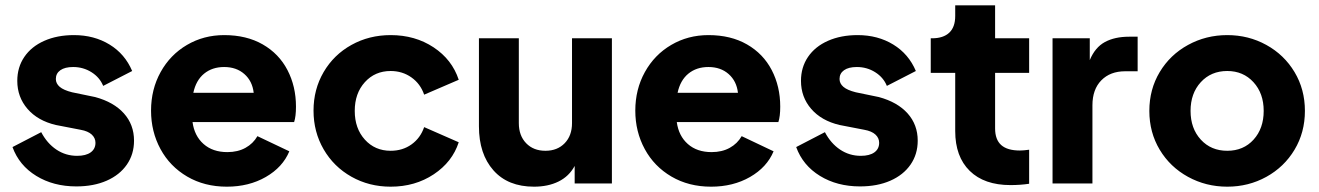

<svg xmlns="http://www.w3.org/2000/svg" viewBox="-20 -690 4960 722"><path d="M27 -137 135 -193Q157 -151 192 -127.5Q227 -104 270 -104Q303 -104 321 -117Q339 -130 339 -153Q339 -171 325 -184Q311 -197 283 -202L190 -220Q122 -236 83.5 -280.5Q45 -325 45 -386Q45 -437 71.5 -476Q98 -515 146.5 -536.5Q195 -558 258 -558Q334 -558 392 -522.5Q450 -487 477 -423L368 -367Q355 -399 324 -418.5Q293 -438 255 -438Q224 -438 207 -426Q190 -414 190 -393Q190 -376 204.5 -363.5Q219 -351 251 -343L338 -325Q408 -306 446 -263.5Q484 -221 484 -161Q484 -110 457 -71Q430 -32 381 -10.5Q332 11 267 11Q181 11 116.5 -28.5Q52 -68 27 -137Z M548 -274Q548 -354 584 -419Q620 -484 683 -521Q746 -558 823 -558Q907 -558 968 -523Q1029 -488 1061 -426.5Q1093 -365 1093 -289Q1093 -252 1086 -231H704Q711 -179 745.5 -148.5Q780 -118 835 -118Q874 -118 903 -134Q932 -150 948 -178L1068 -121Q1043 -61 979.5 -24.5Q916 12 833 12Q749 12 684 -26Q619 -64 583.5 -129.5Q548 -195 548 -274ZM934 -341Q929 -385 899 -411.5Q869 -438 823 -438Q778 -438 747.5 -413Q717 -388 707 -341Z M1159 -274Q1159 -354 1197 -419Q1235 -484 1301.5 -521Q1368 -558 1449 -558Q1541 -558 1610.5 -512Q1680 -466 1705 -390L1575 -334Q1561 -375 1527 -399Q1493 -423 1449 -423Q1390 -423 1352 -381Q1314 -339 1314 -273Q1314 -207 1352 -165Q1390 -123 1449 -123Q1494 -123 1527.5 -147Q1561 -171 1575 -212L1705 -155Q1681 -81 1611 -34.5Q1541 12 1449 12Q1368 12 1301.5 -25.5Q1235 -63 1197 -128.5Q1159 -194 1159 -274Z M1781 -215V-546H1931V-227Q1931 -180 1958.5 -151.5Q1986 -123 2031 -123Q2076 -123 2103.5 -151.5Q2131 -180 2131 -227V-546H2281V0H2141V-66Q2120 -27 2080.5 -7.5Q2041 12 1988 12Q1890 12 1835.5 -49.5Q1781 -111 1781 -215Z M2369 -274Q2369 -354 2405 -419Q2441 -484 2504 -521Q2567 -558 2644 -558Q2728 -558 2789 -523Q2850 -488 2882 -426.5Q2914 -365 2914 -289Q2914 -252 2907 -231H2525Q2532 -179 2566.5 -148.5Q2601 -118 2656 -118Q2695 -118 2724 -134Q2753 -150 2769 -178L2889 -121Q2864 -61 2800.5 -24.5Q2737 12 2654 12Q2570 12 2505 -26Q2440 -64 2404.5 -129.5Q2369 -195 2369 -274ZM2755 -341Q2750 -385 2720 -411.5Q2690 -438 2644 -438Q2599 -438 2568.5 -413Q2538 -388 2528 -341Z M2974 -137 3082 -193Q3104 -151 3139 -127.5Q3174 -104 3217 -104Q3250 -104 3268 -117Q3286 -130 3286 -153Q3286 -171 3272 -184Q3258 -197 3230 -202L3137 -220Q3069 -236 3030.5 -280.5Q2992 -325 2992 -386Q2992 -437 3018.5 -476Q3045 -515 3093.5 -536.5Q3142 -558 3205 -558Q3281 -558 3339 -522.5Q3397 -487 3424 -423L3315 -367Q3302 -399 3271 -418.5Q3240 -438 3202 -438Q3171 -438 3154 -426Q3137 -414 3137 -393Q3137 -376 3151.5 -363.5Q3166 -351 3198 -343L3285 -325Q3355 -306 3393 -263.5Q3431 -221 3431 -161Q3431 -110 3404 -71Q3377 -32 3328 -10.5Q3279 11 3214 11Q3128 11 3063.5 -28.5Q2999 -68 2974 -137Z M3572 -197V-416H3480V-546H3485Q3527 -546 3549.5 -567Q3572 -588 3572 -630V-670H3722V-546H3850V-416H3722V-207Q3722 -165 3745 -144.5Q3768 -124 3815 -124Q3829 -124 3850 -127V1Q3817 6 3780 6Q3681 6 3626.5 -47.5Q3572 -101 3572 -197Z M3938 -546H4078V-464Q4098 -512 4135 -532Q4172 -552 4226 -552H4258V-422H4211Q4155 -422 4121.5 -388Q4088 -354 4088 -294V0H3938Z M4302 -273Q4302 -354 4341 -419Q4380 -484 4447.5 -521Q4515 -558 4595 -558Q4675 -558 4742 -521Q4809 -484 4848 -419Q4887 -354 4887 -273Q4887 -192 4848 -127Q4809 -62 4742 -25Q4675 12 4595 12Q4515 12 4447.5 -25Q4380 -62 4341 -127Q4302 -192 4302 -273ZM4595 -123Q4656 -123 4694 -165Q4732 -207 4732 -273Q4732 -339 4693.5 -381Q4655 -423 4595 -423Q4534 -423 4495.5 -381Q4457 -339 4457 -273Q4457 -207 4495.5 -165Q4534 -123 4595 -123Z"/></svg>

Font: Evergrow Sans 
Style: ExtraBold
Weight: 800
Foundry: 10Web
Version: Version 1.000